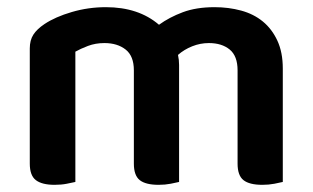

<svg xmlns="http://www.w3.org/2000/svg" viewBox="-20 -508 872 535"><path d="M768 -1Q760 1 744.5 4Q729 7 711 7Q675 7 658.5 -6Q642 -19 642 -52V-312Q642 -352 620 -370Q598 -388 562 -388Q538 -388 515.5 -379Q493 -370 476 -355Q479 -341 479 -327V-1Q471 1 455.5 4Q440 7 422 7Q386 7 369.5 -6Q353 -19 353 -52V-312Q353 -352 330 -370Q307 -388 271 -388Q246 -388 225 -380Q204 -372 190 -364V-1Q181 1 166 4Q151 7 132 7Q97 7 80 -6Q63 -19 63 -52V-373Q63 -396 73 -411.5Q83 -427 104 -441Q134 -461 180 -474.5Q226 -488 275 -488Q366 -488 423 -439Q452 -460 489.5 -474Q527 -488 578 -488Q617 -488 652 -478.5Q687 -469 712.5 -448Q738 -427 753 -394.5Q768 -362 768 -317Z"/></svg>

Font: Baloo Thambi 2 SemiBold
Style: Regular
Weight: 600
Designer: Aadarsh Rajan and Ek Type
Foundry: Ek Type
Version: Version 1.640;hotconv 1.0.111;makeotfexe 2.5.65597; ttfautoh